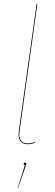

<svg xmlns="http://www.w3.org/2000/svg" viewBox="-20 -751 288 1012"><path d="M83 -59Q82 -53 82 -42Q82 5 126 5Q146 5 164 -3L165 1Q146 9 126 9Q102 9 90 -4.5Q78 -18 78 -42Q78 -53 79 -60L173 -730L177 -731ZM119 113Q119 117 115 125L75 241H73L111 120Q105 119 105 113Q105 106 112 106Q119 106 119 113Z"/></svg>

Font: Fira Sans Condensed Four
Style: Italic
Weight: 100
Width: 3
Italic angle: -8°
Designer: bBox Type GmbH & Carrois Corporate GbR & Edenspiekermann AG
Foundry: bBox Type GmbH & Carrois Corporate GbR & Edenspiekermann AG
Version: Version 4.301